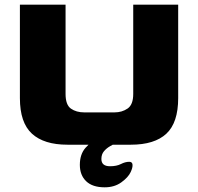

<svg xmlns="http://www.w3.org/2000/svg" viewBox="-20 -608 846 820"><path d="M268 10Q168 10 116.5 -37Q65 -84 65 -189V-588H260V-207Q260 -160 283 -144Q306 -128 340 -128H469Q501 -128 525 -144.5Q549 -161 549 -207V-588H741V-189Q741 -84 690.5 -37Q640 10 539 10ZM427 192Q375 192 348 166Q321 140 321 96Q321 51 345 23.5Q369 -4 398 -14Q415 -20 436 -21.5Q457 -23 472 -20Q487 -17 487 -11Q487 -4 476 2Q465 8 450 16.5Q435 25 424 38Q413 51 413 71Q413 102 450 102Q478 102 496.5 92.5Q515 83 532 83Q545 83 546 95.5Q547 108 538 127Q528 149 498.5 170.5Q469 192 427 192Z"/></svg>

Font: Goldman
Style: Bold
Weight: 700
Designer: Jaikishan Patel
Version: Version 1.000; ttfautohint (v1.8.3)